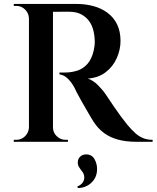

<svg xmlns="http://www.w3.org/2000/svg" viewBox="-20 -720 795 975"><path d="M236 -700H369Q414 -700 454.5 -689Q495 -678 526 -655Q557 -632 574.5 -596.5Q592 -561 592 -512Q592 -468 573 -425Q554 -382 517 -353.5Q480 -325 426 -321Q453 -312 477.5 -287.5Q502 -263 518 -239Q519 -238 530.5 -220.5Q542 -203 559 -178Q576 -153 594.5 -128Q613 -103 627 -86Q649 -60 667.5 -43.5Q686 -27 707 -18.5Q728 -10 755 -10V0H672Q620 0 579.5 -11Q539 -22 509 -44Q479 -66 457 -99Q451 -108 440 -126.5Q429 -145 416 -168Q403 -191 390.5 -212.5Q378 -234 369.5 -251Q361 -268 358 -275Q342 -304 323 -322Q304 -340 282 -342V-352Q284 -352 295 -351.5Q306 -351 320 -352Q347 -353 374.5 -362Q402 -371 424 -395.5Q446 -420 456 -464Q458 -473 460 -487Q462 -501 461 -516Q458 -586 425 -622Q392 -658 341 -660Q322 -661 301 -660.5Q280 -660 264.5 -660Q249 -660 246 -660Q246 -661 243.5 -671Q241 -681 238.5 -690.5Q236 -700 236 -700ZM249 -700V0H127V-700ZM130 -73V0H50V-10Q51 -10 56.5 -10Q62 -10 63 -10Q89 -10 107.5 -28.5Q126 -47 127 -73ZM130 -627H127Q126 -653 107.5 -671.5Q89 -690 63 -690Q62 -690 56.5 -690Q51 -690 50 -690V-700H130ZM246 -73H249Q249 -47 268 -28.5Q287 -10 313 -10Q314 -10 319.5 -10Q325 -10 325 -10V0H246ZM375 106Q375 86 387.5 75Q400 64 417 64Q446 64 459.5 87.5Q473 111 473 138Q473 180 445 207Q417 234 375 235L373 227Q390 220 399 208Q408 196 408 182Q408 172 404.5 163Q401 154 394 147Q387 138 381 128Q375 118 375 106Z"/></svg>

Font: Cinzel SemiBold
Style: Regular
Weight: 600
Designer: Natanael Gama
Version: Version 2.000